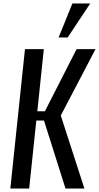

<svg xmlns="http://www.w3.org/2000/svg" viewBox="-20 -1095 575 1115"><path d="M320.3 -877.4 400.4 -1074.7H503.9L373 -877.4ZM40 0 125 -809.6H234.4L196.8 -448.7H240.7L424.8 -809.6H534.7L333 -424.3L470.2 0H360.4L235.4 -395H190.9L149.4 0Z"/></svg>

Font: Oswald
Style: Regular
Weight: 400
Designer: Vernon Adams
Foundry: Vernon Adams
Version: 3.0; ttfautohint (v0.94.23-7a4d-dirty) -l 8 -r 50 -G 200 -x 